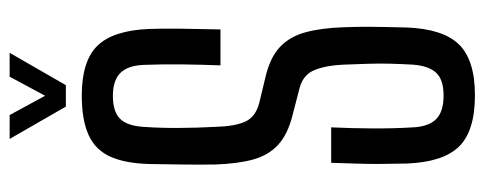

<svg xmlns="http://www.w3.org/2000/svg" viewBox="-323 -674 1004 398"><g transform="rotate(-90 179.0 -475.0)"><path d="M180.5 7.5Q106.5 7.5 74.2 -25.5Q42 -58.5 39 -133.5Q38.5 -162.5 38.2 -187.2Q38 -212 38.8 -236.8Q39.5 -261.5 40.5 -290.5H114Q112 -247.5 111.8 -204.5Q111.5 -161.5 114 -121Q115.5 -88.5 131 -73Q146.5 -57.5 180 -57.5Q213 -57.5 227.2 -73Q241.5 -88.5 244 -121Q245.5 -148 246 -169.2Q246.5 -190.5 245.8 -213.2Q245 -236 244 -265Q242.5 -300.5 233 -324.5Q223.5 -348.5 195.5 -356L139.5 -370.5Q99.5 -380.5 77.8 -400.5Q56 -420.5 47.2 -452.8Q38.5 -485 37 -531.5Q36.5 -562.5 37 -598.5Q37.5 -634.5 38 -668Q39.5 -718 53.5 -748.8Q67.5 -779.5 98.5 -793.5Q129.5 -807.5 180 -807.5Q251.5 -807.5 283.2 -775Q315 -742.5 318 -667.5Q319 -640.5 318.5 -601.2Q318 -562 317 -520H242.5Q244 -559.5 244.5 -599.8Q245 -640 243.5 -679.5Q242 -712.5 226.5 -727.8Q211 -743 179.5 -743Q146 -743 131.5 -727.8Q117 -712.5 115 -679.5Q112.5 -643 112.8 -606Q113 -569 115 -531.5Q116 -490.5 125.8 -468.8Q135.5 -447 165 -439.5L217 -427Q258.5 -417.5 280.5 -396.8Q302.5 -376 311.2 -343.2Q320 -310.5 321.5 -265Q322.5 -237 322.5 -216.8Q322.5 -196.5 322 -177.5Q321.5 -158.5 321 -133.5Q318 -58.5 285.8 -25.5Q253.5 7.5 180.5 7.5ZM157 -840.5 90 -957H139.5L179.5 -883.5L219 -957H268.5L201.5 -840.5Z"/></g></svg>

Font: Big Shoulders Display Thin Medium
Style: Regular
Weight: 500
Version: Version 2.002